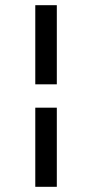

<svg xmlns="http://www.w3.org/2000/svg" viewBox="-20 -645 376 740"><path d="M199 -320V-625H116V-320ZM116 -230V75H199V-230Z"/></svg>

Font: Charger Monospace
Style: Regular
Weight: 400
Designer: Jasper
Foundry: Cannot Into Space Fonts
Version: Version 0.980